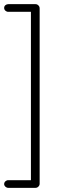

<svg xmlns="http://www.w3.org/2000/svg" viewBox="-22 -725 323 925"><path d="M18 180Q10 180 4 174.5Q-2 169 -2 162Q-2 154 4 148.5Q10 143 18 143H127V-668H18Q10 -668 4 -673.5Q-2 -679 -2 -687Q-2 -695 4 -700Q10 -705 18 -705H149Q157 -705 163 -699Q169 -693 169 -685V160Q169 168 163 174Q157 180 149 180Z"/></svg>

Font: Nunito ExtraLight
Style: Regular
Weight: 200
Designer: Vernon Adams
Foundry: Vernon Adams
Version: Version 3.602;April 4, 2023;FontCreator 14.0.0.2856 64-bit